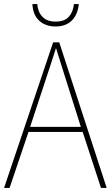

<svg xmlns="http://www.w3.org/2000/svg" viewBox="-20 -923 544 943"><path d="M476 0 386 -275H120L27 0H0L241 -715H271L504 0ZM282 -601Q276 -621 269.5 -641Q263 -661 255 -687Q248 -665 241 -643.5Q234 -622 227 -600L128 -300H377ZM367 -903Q362 -851 332.5 -822Q303 -793 253 -793Q204 -793 173 -821Q142 -849 139 -903H163Q166 -864 188.5 -840.5Q211 -817 253 -817Q297 -817 318 -840.5Q339 -864 343 -903Z"/></svg>

Font: Noto Sans Tamil SemiCondensed Thin
Style: Regular
Weight: 100
Width: 4
Designer: Jelle Bosma - Monotype Design Team
Foundry: Monotype Imaging Inc.
Version: Version 2.004; ttfautohint (v1.8.4.7-5d5b)